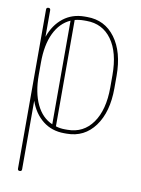

<svg xmlns="http://www.w3.org/2000/svg" viewBox="-82 -571 608 825"><g transform="rotate(10 222.5 -159.0)"><path d="M71 188Q71 197 62 197Q53 197 53 188V-506Q53 -515 62 -515Q71 -515 71 -506V-390Q90 -444 129 -474.5Q168 -505 222 -505H233Q310 -505 355.5 -443.5Q401 -382 401 -278V-224Q401 -120 355.5 -58Q310 4 233 4H222Q168 4 129 -26.5Q90 -57 71 -111ZM383 -278Q383 -377 343 -432.5Q303 -488 233 -488H222Q201 -488 182 -483V-19Q201 -13 222 -13H233Q303 -13 343 -69.5Q383 -126 383 -224ZM71 -224Q71 -147 95.5 -95.5Q120 -44 165 -25V-477Q120 -457 95.5 -406Q71 -355 71 -278Z"/></g></svg>

Font: Libertine Sup Thin
Style: Regular
Weight: 100
Designer: Bastien Sozeau
Foundry: NBR — Bastien Sozeau
Version: Version 2.003; ttfautohint (v1.8.4.7-5d5b);gftools[0.9.33]